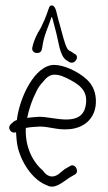

<svg xmlns="http://www.w3.org/2000/svg" viewBox="-20 -714 398 707"><path d="M21 -258C4 -243 21 -220 39 -227C40 -206 42 -187 46 -169C63 -105 106 -49 152 -32C181 -16 206 -40 236 -60L255 -71C275 -81 256 -116 237 -102L218 -91C210 -84 202 -78 196 -73C174 -57 153 -63 137 -87C101 -117 72 -173 75 -241V-243C91 -246 108 -247 127 -248C161 -248 191 -235 231 -238C289 -241 330 -277 333 -334C335 -373 321 -402 299 -422C265 -453 213 -475 180 -475C108 -475 52 -355 42 -272C32 -269 28 -264 21 -258ZM80 -280C87 -314 99 -348 112 -373C119 -390 129 -403 138 -412C150 -428 163 -439 181 -439C199 -439 216 -432 240 -419C271 -402 301 -382 297 -336C289 -240 180 -284 126 -284C110 -283 95 -282 80 -280ZM99 -539C94 -516 130 -511 134 -532L136 -542C141 -583 159 -617 170 -652C171 -651 172 -649 173 -647C178 -627 181 -617 186 -597C196 -561 199 -512 223 -493L236 -485C257 -475 275 -508 254 -516L242 -524C228 -530 227 -536 221 -550C211 -579 203 -615 195 -641C189 -660 187 -694 170 -694C166 -694 162 -691 160 -684C155 -669 150 -656 144 -641L130 -611C116 -589 105 -567 99 -539Z"/></svg>

Font: Stray Cat
Style: UltCn
Weight: 400
Version: Version 1.0